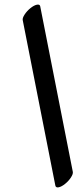

<svg xmlns="http://www.w3.org/2000/svg" viewBox="-20 -778 354 836"><path d="M155 -751 297 -30Q299 -21 289 -5.5Q279 10 263.5 22.5Q248 35 235.5 37.5Q223 40 221 30L79 -690Q77 -699 87 -714.5Q97 -730 112.5 -742.5Q128 -755 140.5 -757.5Q153 -760 155 -751Z"/></svg>

Font: Kavivanar
Style: Regular
Weight: 400
Designer: Tharique Azeez
Foundry: Tharique Azeez
Version: Version 1.88